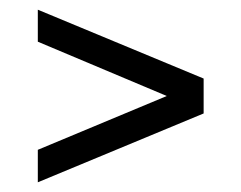

<svg xmlns="http://www.w3.org/2000/svg" viewBox="-20 -451 498 396"><path d="M58 -75V-142L324 -253L58 -365V-431L400 -289V-217Z"/></svg>

Font: Saira ExtraCondensed Medium
Style: Regular
Weight: 500
Width: 2
Designer: Hector Gatti with collaboration of the Omnibus-Type team
Foundry: Omnibus-Type
Version: Version 1.101